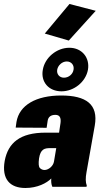

<svg xmlns="http://www.w3.org/2000/svg" viewBox="-50 -938 527 964"><path d="M77.6 5.9C137.7 5.9 184.6 -18.6 207.5 -42C206.1 -26.9 207.5 -11.2 212.9 0H384.3L385.7 -6.3C379.4 -22.5 378.9 -43.9 384.3 -73.2L425.8 -307.1C444.8 -414.6 381.8 -458.5 257.3 -458.5C130.9 -458.5 46.9 -410.2 32.7 -325.7L28.8 -297.4L184.1 -296.4L189 -329.6C191.4 -351.6 206.1 -361.3 228 -361.3C249 -361.3 257.3 -348.1 253.9 -320.8L246.6 -272H178.7C50.3 -272 -9.3 -220.7 -26.4 -130.4C-42.5 -38.6 0 5.9 77.6 5.9ZM173.8 -84.5C164.6 -84.5 156.7 -87.9 150.4 -94.2C144 -100.6 142.6 -116.7 146 -142.6C153.3 -189.9 173.8 -194.3 202.6 -194.3H232.4L221.2 -127.9C217.8 -104 193.4 -84.5 173.8 -84.5ZM258.8 -479.5C321.8 -479.5 380.4 -526.9 391.6 -587.9C401.9 -648.4 361.3 -698.2 298.3 -698.2C233.9 -698.2 175.3 -648.4 165 -587.9C153.8 -526.9 194.3 -479.5 258.8 -479.5ZM271 -547.9C247.6 -547.9 233.4 -566.9 237.3 -588.4C241.2 -609.9 261.7 -629.4 285.2 -629.4C309.1 -629.4 323.2 -609.9 319.3 -588.4C315.9 -565.4 294.9 -547.9 271 -547.9ZM295.4 -734.4 430.7 -883.8 298.8 -918 174.8 -769.5Z"/></svg>

Font: Roboto Flex Super Cond Black
Style: Italic
Weight: 900
Width: 3
Italic angle: -10°
Designer: Berlow after Robertson
Foundry: Google
Version: Version 3.200;Glyphs 3.3 (3311)